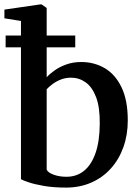

<svg xmlns="http://www.w3.org/2000/svg" viewBox="-23 -839 630 870"><path d="M-3 -756V-795.5L159 -819H165.5L188.5 -803V-489Q202.5 -504.5 225.2 -520.5Q248 -536.5 278.2 -547.2Q308.5 -558 345 -558Q404 -558 451.8 -530Q499.5 -502 527.8 -443.2Q556 -384.5 556 -293Q556 -228 536.2 -172.5Q516.5 -117 479.5 -75.8Q442.5 -34.5 390.8 -11.8Q339 11 276 11Q219.5 11 176.2 3.5Q133 -4 106 -13.2Q79 -22.5 72 -27V-744ZM299 -487Q273 -487 251.5 -478.2Q230 -469.5 214 -457.2Q198 -445 188.5 -434.5V-70Q195.5 -56 221.2 -47Q247 -38 278 -38Q324.5 -38 358 -65.2Q391.5 -92.5 410 -145.8Q428.5 -199 429 -277.5Q430 -352.5 412.5 -398.5Q395 -444.5 365.2 -465.8Q335.5 -487 299 -487ZM2.5 -678H318V-624.5H2.5Z"/></svg>

Font: Merriweather 48pt SemiBold
Style: Regular
Weight: 600
Version: Version 2.100